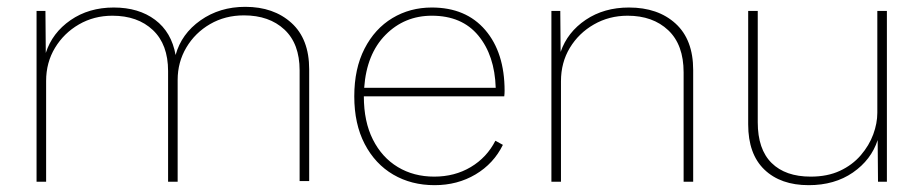

<svg xmlns="http://www.w3.org/2000/svg" viewBox="-20 -532 2703 562"><path d="M87 0V-500H113L114 -377Q133 -436 186.5 -473Q240 -510 313 -510Q386 -510 434 -474Q482 -438 494 -371Q511 -433 567 -472.5Q623 -512 698 -512Q781 -512 833 -465Q885 -418 885 -329V-2H857V-326Q857 -404 812.5 -445.5Q768 -487 694 -487Q639 -487 595 -461.5Q551 -436 525.5 -393Q500 -350 500 -298V0H472V-324Q472 -402 427.5 -444Q383 -486 309 -486Q255 -486 211 -460.5Q167 -435 141 -392Q115 -349 115 -295V0Z M1252 10Q1184 10 1131 -21Q1078 -52 1047.5 -110.5Q1017 -169 1017 -250Q1017 -331 1047 -389.5Q1077 -448 1128.5 -479Q1180 -510 1244 -510Q1344 -510 1400.5 -444Q1457 -378 1457 -266Q1457 -258 1456 -250H1045Q1045 -176 1071.5 -123.5Q1098 -71 1144.5 -43Q1191 -15 1251 -15Q1311 -15 1358 -43Q1405 -71 1430 -120L1452 -108Q1425 -53 1372 -21.5Q1319 10 1252 10ZM1244 -486Q1164 -486 1108.5 -430Q1053 -374 1046 -275H1431Q1428 -370 1380 -428Q1332 -486 1244 -486Z M1594 0V-500H1620L1621 -380Q1641 -438 1694.5 -474Q1748 -510 1821 -510Q1906 -510 1957.5 -463Q2009 -416 2009 -327V0H1981V-320Q1981 -401 1936 -443.5Q1891 -486 1817 -486Q1763 -486 1718.5 -460.5Q1674 -435 1648 -392Q1622 -349 1622 -294V0Z M2347 10Q2265 10 2217.5 -35.5Q2170 -81 2170 -168V-500H2198V-174Q2198 -95 2238.5 -55Q2279 -15 2353 -15Q2402 -15 2438.5 -32Q2475 -49 2499.5 -77.5Q2524 -106 2536 -138.5Q2548 -171 2548 -202V-500H2576V0H2550L2549 -122Q2530 -64 2476.5 -27Q2423 10 2347 10Z"/></svg>

Font: Work Sans ExtraLight
Style: Regular
Weight: 200
Designer: Wei Huang
Foundry: Wei Huang
Version: Version 2.010; ttfautohint (v1.8.3)